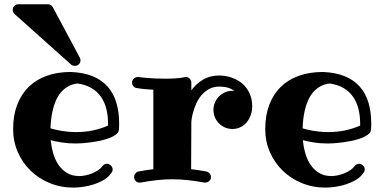

<svg xmlns="http://www.w3.org/2000/svg" viewBox="-20 -832 1753 878"><path d="M474.1 -257.8V-266.1Q474.1 -302.7 466.3 -334Q458.5 -365.2 441.7 -389.4Q424.8 -413.6 398.4 -429.2Q372.1 -444.8 335 -450.2Q309.1 -447.3 290 -436Q271 -424.8 257.6 -408.4Q244.1 -392.1 235.4 -371.6Q226.6 -351.1 221.4 -329.3Q216.3 -307.6 213.9 -285.9Q211.4 -264.2 210.9 -245.1Q218.8 -242.7 230.7 -239.7Q242.7 -236.8 257.8 -234.1Q272.9 -231.4 290.8 -229.7Q308.6 -228 328.1 -228Q369.6 -228 406 -235.8Q442.4 -243.7 474.1 -257.8ZM523.9 -238.8Q522.5 -226.1 510.3 -216.8Q498 -207.5 479.5 -200.4Q460.9 -193.4 438.7 -188.7Q416.5 -184.1 395 -181.2Q373.5 -178.2 355.5 -177Q337.4 -175.8 327.1 -175.8Q291.5 -175.8 261.5 -180.7Q231.4 -185.5 211.9 -190.9Q214.8 -160.6 223.1 -131.3Q231.4 -102.1 247.1 -78.9Q262.7 -55.7 286.1 -41.3Q309.6 -26.9 342.8 -26.9Q355 -26.9 370.6 -30Q386.2 -33.2 401.4 -39.3Q416.5 -45.4 429.2 -54Q441.9 -62.5 449.2 -73.2Q457.5 -83 469.2 -83Q479.5 -83 487.3 -75Q495.1 -66.9 495.1 -57.1Q495.1 -46.9 488.8 -41Q477.1 -22.9 456.1 -10.3Q435.1 2.4 410.6 10.5Q386.2 18.6 361.3 22.2Q336.4 25.9 315.9 25.9Q257.3 25.9 207 5.1Q156.7 -15.6 119.6 -51.8Q82.5 -87.9 61.3 -136.7Q40 -185.5 40 -242.2Q40 -304.2 58.6 -352.8Q77.1 -401.4 111.3 -434.8Q145.5 -468.3 194.3 -485.6Q243.2 -502.9 304.2 -502.9Q361.8 -500.5 403.6 -483.4Q445.3 -466.3 472.2 -436Q499 -405.8 512 -363Q524.9 -320.3 524.9 -267.1Q524.9 -254.9 524.4 -247.8Q523.9 -240.7 523.9 -238.8ZM38.1 -787.6Q38.1 -797.4 45.4 -804.9Q52.7 -812.5 64 -812.5H198.2Q213.4 -812.5 221.2 -799.8L345.2 -567.9Q348.1 -562.5 348.1 -555.7Q348.1 -545.9 340.8 -538.3Q333.5 -530.8 322.3 -530.8Q312.5 -530.8 305.2 -536.6L46.9 -767.6Q38.1 -774.9 38.1 -787.6Z M1043 -242.2Q1024.9 -242.2 1009 -249Q993.2 -255.9 981.4 -267.6Q969.7 -279.3 962.9 -295.2Q956.1 -311 956.1 -329.1Q956.1 -347.2 962.9 -363Q969.7 -378.9 981.4 -390.9Q993.2 -402.8 1009 -409.9Q1024.9 -417 1043 -417Q1045.4 -417 1047.6 -416.5Q1049.8 -416 1052.2 -416Q1039.6 -425.8 1022.7 -430.9Q1005.9 -436 983.9 -436Q956.1 -436 935.5 -424.6Q915 -413.1 900.6 -395.8Q886.2 -378.4 877.4 -358.2Q868.7 -337.9 863.5 -320.1Q858.4 -302.2 856.7 -289.6Q855 -276.9 855 -274.9L854 -58.1Q871.1 -56.6 888.4 -53.7Q905.8 -50.8 923.8 -47.9Q933.1 -45.4 939 -38.3Q944.8 -31.2 944.8 -22Q944.8 -11.2 936.5 -4.2Q928.2 2.9 918.9 2.9H914.1Q874.5 -4.4 838.9 -8.3Q803.2 -12.2 768.1 -12.2Q732.9 -12.2 697.8 -8.3Q662.6 -4.4 623 2.9H618.2Q606.9 2.9 600.1 -4.6Q593.3 -12.2 593.3 -22Q593.3 -31.2 598.6 -38.3Q604 -45.4 613.3 -47.9Q630.4 -50.8 647.5 -53.7Q664.6 -56.6 681.2 -58.1V-421.9Q650.4 -423.3 629.4 -425.8Q608.4 -428.2 606 -429.2Q596.2 -430.2 590.1 -437.3Q584 -444.3 584 -454.1Q584 -466.3 592.5 -473.1Q601.1 -480 609.9 -480H613.3Q613.8 -479.5 624.5 -478.3Q635.3 -477.1 652.3 -475.6Q669.4 -474.1 691.7 -473.1Q713.9 -472.2 736.8 -472.2Q760.3 -472.2 782.7 -473.6Q805.2 -475.1 824.2 -479Q825.2 -480 829.1 -480Q840.3 -480 847.7 -471.9Q855 -463.9 855 -454.1V-418.9Q876 -448.2 908 -467.5Q939.9 -486.8 983.9 -486.8Q1017.1 -485.8 1044.4 -475.3Q1071.8 -464.8 1091.6 -446.5Q1111.3 -428.2 1122.3 -402.6Q1133.3 -377 1133.3 -345.2Q1133.3 -325.2 1127 -306.6Q1120.6 -288.1 1108.9 -273.7Q1097.2 -259.3 1080.3 -250.7Q1063.5 -242.2 1043 -242.2Z M1627 -257.8V-266.1Q1627 -302.7 1619.1 -334Q1611.3 -365.2 1594.5 -389.4Q1577.6 -413.6 1551.3 -429.2Q1524.9 -444.8 1487.8 -450.2Q1461.9 -447.3 1442.9 -436Q1423.8 -424.8 1410.4 -408.4Q1397 -392.1 1388.2 -371.6Q1379.4 -351.1 1374.3 -329.3Q1369.1 -307.6 1366.7 -285.9Q1364.3 -264.2 1363.8 -245.1Q1371.6 -242.7 1383.5 -239.7Q1395.5 -236.8 1410.6 -234.1Q1425.8 -231.4 1443.6 -229.7Q1461.4 -228 1481 -228Q1522.5 -228 1558.8 -235.8Q1595.2 -243.7 1627 -257.8ZM1676.8 -238.8Q1675.3 -226.1 1663.1 -216.8Q1650.9 -207.5 1632.3 -200.4Q1613.8 -193.4 1591.6 -188.7Q1569.3 -184.1 1547.9 -181.2Q1526.4 -178.2 1508.3 -177Q1490.2 -175.8 1480 -175.8Q1444.3 -175.8 1414.3 -180.7Q1384.3 -185.5 1364.7 -190.9Q1367.7 -160.6 1376 -131.3Q1384.3 -102.1 1399.9 -78.9Q1415.5 -55.7 1439 -41.3Q1462.4 -26.9 1495.6 -26.9Q1507.8 -26.9 1523.4 -30Q1539.1 -33.2 1554.2 -39.3Q1569.3 -45.4 1582 -54Q1594.7 -62.5 1602.1 -73.2Q1610.4 -83 1622.1 -83Q1632.3 -83 1640.1 -75Q1647.9 -66.9 1647.9 -57.1Q1647.9 -46.9 1641.6 -41Q1629.9 -22.9 1608.9 -10.3Q1587.9 2.4 1563.5 10.5Q1539.1 18.6 1514.2 22.2Q1489.3 25.9 1468.8 25.9Q1410.2 25.9 1359.9 5.1Q1309.6 -15.6 1272.5 -51.8Q1235.4 -87.9 1214.1 -136.7Q1192.9 -185.5 1192.9 -242.2Q1192.9 -304.2 1211.4 -352.8Q1230 -401.4 1264.2 -434.8Q1298.3 -468.3 1347.2 -485.6Q1396 -502.9 1457 -502.9Q1514.6 -500.5 1556.4 -483.4Q1598.1 -466.3 1625 -436Q1651.9 -405.8 1664.8 -363Q1677.7 -320.3 1677.7 -267.1Q1677.7 -254.9 1677.2 -247.8Q1676.8 -240.7 1676.8 -238.8Z"/></svg>

Font: Ribeye
Style: Regular
Weight: 400
Designer: Astigmatic (AOETI)
Foundry: Astigmatic (AOETI)
Version: Version 1.000